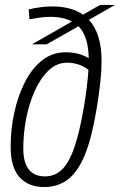

<svg xmlns="http://www.w3.org/2000/svg" viewBox="-20 -745 484 775"><path d="M168 -566H109L270 -658Q236 -677 184 -677Q160 -677 141 -674Q122 -671 99 -667L96 -707Q121 -713 144.5 -716Q168 -719 191 -719Q267 -719 315 -686L384 -725H444L339 -665Q390 -609 390 -500Q390 -461 385 -413.5Q380 -366 370 -306Q351 -190 323 -121Q295 -52 254.5 -21Q214 10 158 10Q95 10 59 -29.5Q23 -69 23 -153Q23 -222 37.5 -289.5Q52 -357 80 -412.5Q108 -468 149.5 -501Q191 -534 245 -534Q299 -534 338 -510Q337 -598 297 -639ZM74 -146Q74 -33 162 -33Q200 -33 228.5 -59Q257 -85 279 -147Q301 -209 319 -315Q326 -357 330.5 -394Q335 -431 337 -463Q318 -478 296 -485Q274 -492 251 -492Q209 -492 176 -460.5Q143 -429 120 -377.5Q97 -326 85.5 -265.5Q74 -205 74 -146Z"/></svg>

Font: Georama SemiCondensed Light
Style: Italic
Weight: 300
Width: 4
Italic angle: -9°
Designer: Jean-Baptiste Levee
Foundry: Production Type
Version: Version 1.000